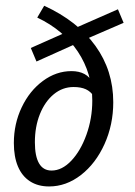

<svg xmlns="http://www.w3.org/2000/svg" viewBox="-20 -651 480 682"><path d="M29.2 -143Q29.2 -211.3 57.2 -270Q85.1 -328.6 132.4 -363.5Q179.7 -398.4 233.9 -398.4Q260.8 -398.4 280.1 -388.1Q299.5 -377.8 313.7 -352L313.1 -308.8Q302.2 -326.1 284.8 -334Q267.5 -341.9 241.3 -341.9Q202.2 -341.9 171 -316.2Q139.8 -290.5 121.8 -245.8Q103.9 -201.2 103.9 -145.8Q103.9 -96.2 118.7 -70.7Q133.5 -45.2 163.2 -45.2Q200.2 -45.2 233.4 -80.3Q266.6 -115.4 287.2 -173Q307.8 -230.6 307.8 -293.5Q307.8 -390.3 256.7 -467.3Q205.6 -544.2 112.3 -588.6L137 -630.6Q256 -575.8 319.1 -487.9Q382.3 -400 382.3 -287.9Q382.3 -208.1 351.2 -139.1Q320 -70.2 267.6 -29.4Q215.1 11.3 154.5 11.3Q114.7 11.3 86.5 -7Q58.3 -25.2 43.7 -59.8Q29.2 -94.3 29.2 -143ZM89.4 -480.6 226.3 -541.4 262.6 -501.3 109.6 -432.5ZM226.3 -542.2 398.9 -618 419.1 -569.9 262.6 -502.2Z"/></svg>

Font: Playfair Micro SmCond SmLight
Style: Italic
Weight: 360
Width: 4
Italic angle: -15.6°
Designer: Claus Eggers Sørensen
Foundry: Claus Eggers Sørensen
Version: Version 2.203;Glyphs 3.3 (3326)